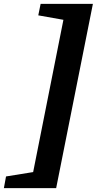

<svg xmlns="http://www.w3.org/2000/svg" viewBox="-110 -774 498 988"><path d="M368 -754 179 194H-90L-79 134L138 99L45 190L232 -751L290 -659L87 -695L99 -754Z"/></svg>

Font: Piazzolla Thin Black
Style: Italic
Weight: 900
Italic angle: -11.3°
Version: Version 2.005